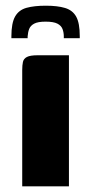

<svg xmlns="http://www.w3.org/2000/svg" viewBox="-20 -654 321 674"><path d="M58 0Q58 -102 58 -204Q58 -306 58 -408Q58 -425 60.5 -436.5Q63 -448 74.5 -454Q86 -460 112 -460H222V0ZM20 -520V-527Q20 -573 33 -596Q46 -619 73 -626.5Q100 -634 141 -634Q182 -634 208.5 -626Q235 -618 247.5 -595.5Q260 -573 260 -527V-520H204V-526Q204 -540 199.5 -552Q195 -564 181.5 -571Q168 -578 140 -578Q113 -578 100 -571Q87 -564 82.5 -552.5Q78 -541 77 -526V-520Z"/></svg>

Font: Genos Thin
Style: Bold
Weight: 700
Version: Version 1.010